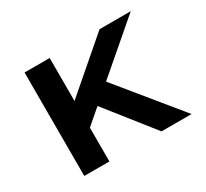

<svg xmlns="http://www.w3.org/2000/svg" viewBox="-140 -913 1209 1125"><g transform="rotate(-30 464.5 -350.0)"><path d="M252.1 -183.5 210.6 -327.9 642.1 -700H853.3ZM134.7 0V-700H304.7V0ZM657.3 0 376.4 -354.5 482.8 -462.4 860.5 0Z"/></g></svg>

Font: Lexend Giga
Style: Regular
Weight: 400
Designer: Bonnie Shaver-Troup, Thomas Jockin
Foundry: Lexend
Version: Version 1.007